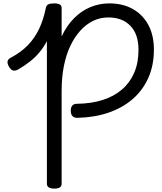

<svg xmlns="http://www.w3.org/2000/svg" viewBox="-20 -1100 959 1134"><path d="M436 -404Q417 -404 407.5 -415Q398 -426 398 -446Q398 -466 407 -476.5Q416 -487 435 -487Q518 -488 585 -509Q652 -530 699.5 -570.5Q747 -611 772.5 -670Q798 -729 798 -806Q798 -898 750 -947.5Q702 -997 620 -997Q572 -997 530.5 -977Q489 -957 454.5 -919Q420 -881 395 -828Q370 -775 357 -708.5Q344 -642 344 -564V-14Q344 -1 334 6.5Q324 14 301 14Q279 14 268 6.5Q257 -1 257 -14V-857Q238 -821 213.5 -791.5Q189 -762 157.5 -737Q126 -712 86 -689Q69 -680 56 -684Q43 -688 32 -708Q22 -726 25 -739Q28 -752 47 -761Q105 -792 145.5 -834Q186 -876 211.5 -930.5Q237 -985 250 -1050Q254 -1070 266.5 -1075Q279 -1080 301 -1080Q322 -1080 333 -1073.5Q344 -1067 344 -1053V-885Q375 -950 418 -993Q461 -1036 514 -1058Q567 -1080 626 -1080Q705 -1080 764 -1047Q823 -1014 856 -953Q889 -892 889 -807Q889 -714 856 -640Q823 -566 762.5 -514Q702 -462 619 -434Q536 -406 436 -404Z"/></svg>

Font: Playwrite AR
Style: Regular
Weight: 400
Designer: Veronika Burian, José Scaglione
Foundry: TypeTogether
Version: Version 1.002